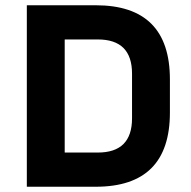

<svg xmlns="http://www.w3.org/2000/svg" viewBox="-20 -710 728 730"><path d="M82 0V-690H344Q626 -690 626 -408V-282Q626 0 344 0ZM226 -130H352Q482 -130 482 -260V-430Q482 -560 352 -560H226Z"/></svg>

Font: Oxanium ExtraLight
Style: Bold
Weight: 700
Version: Version 2.000